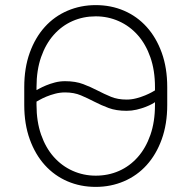

<svg xmlns="http://www.w3.org/2000/svg" viewBox="-20 -726 750 752"><path d="M355 6Q295 6 244 -16Q193 -38 155.5 -79.5Q118 -121 96.5 -180.5Q75 -240 75 -315V-385Q75 -460 96.5 -519.5Q118 -579 155.5 -620.5Q193 -662 244.5 -684Q296 -706 355 -706Q415 -706 466 -684Q517 -662 554.5 -620.5Q592 -579 613.5 -519.5Q635 -460 635 -385V-315Q635 -240 613.5 -180.5Q592 -121 554.5 -79.5Q517 -38 465.5 -16Q414 6 355 6ZM355 -38Q404 -38 446 -56.5Q488 -75 519.5 -110.5Q551 -146 569 -197.5Q587 -249 587 -315V-326Q585 -324 575 -318.5Q565 -313 549.5 -307Q534 -301 515 -296.5Q496 -292 476 -292Q435 -292 405.5 -303Q376 -314 350 -327.5Q324 -341 297 -352.5Q270 -364 235 -364Q215 -364 196 -359Q177 -354 161.5 -347.5Q146 -341 135.5 -335Q125 -329 123 -328V-315Q123 -250 141 -198.5Q159 -147 190.5 -111.5Q222 -76 264.5 -57Q307 -38 355 -38ZM476 -336Q495 -336 514 -341Q533 -346 548.5 -352.5Q564 -359 574 -364.5Q584 -370 587 -372V-385Q587 -450 569 -501.5Q551 -553 519.5 -588.5Q488 -624 445.5 -643Q403 -662 355 -662Q306 -662 264 -643.5Q222 -625 190.5 -589.5Q159 -554 141 -502.5Q123 -451 123 -385V-373Q125 -374 135 -379.5Q145 -385 160.5 -391.5Q176 -398 195 -403Q214 -408 235 -408Q276 -408 306 -396.5Q336 -385 362 -371.5Q388 -358 414.5 -347Q441 -336 476 -336Z"/></svg>

Font: PT Root UI Web Light
Style: Regular
Weight: 300
Designer: Vitaly Kuzmin
Foundry: ParaType Ltd.
Version: Version 1.000W